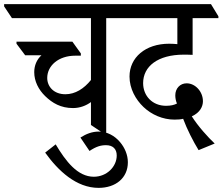

<svg xmlns="http://www.w3.org/2000/svg" viewBox="-59 -643 1079 931"><path d="M295 -119C329 -119 359 -131 382 -148V-37L446 6H456V-555H571V-564L535 -623H-39V-612L-1 -555H382V-255C348 -213 306 -186 258 -186C202 -186 170 -223 170 -265C170 -324 224 -373 306 -373H333V-384L292 -441H21V-431L63 -375H142C119 -354 107 -325 107 -293C107 -249 128 -208 160 -177C195 -143 236 -119 295 -119Z M419 268C502 268 561 220 561 144C561 108 546 73 523 46C497 15 460 -5 420 -5C388 -5 359 6 331 24L375 89C408 67 430 61 455 61C488 61 507 79 507 111C507 165 459 214 396 214C317 214 260 139 211 57L160 97C223 185 311 268 419 268Z M904 85 982 53C950 23 901 -31 871 -79C912 -97 925 -128 925 -152C925 -199 888 -239 846 -239C814 -239 791 -214 791 -181C791 -169 793 -155 799 -141C786 -134 769 -130 746 -130C680 -130 635 -178 635 -240C635 -321 706 -378 832 -378C840 -378 858 -378 875 -377V-555H1000V-564L964 -623H493V-612L529 -555H801V-429C788 -430 775 -431 761 -431C646 -431 569 -364 569 -272C569 -213 599 -160 637 -124C676 -87 730 -63 787 -63C804 -63 818 -64 829 -67C848 -16 878 43 904 85Z"/></svg>

Font: Noto Serif Devanagari SemiCondensed
Style: Regular
Weight: 400
Width: 4
Designer: Universal Thirst, Indian Type Foundry and the Monotype Design Team
Foundry: Monotype Imaging Inc.
Version: Version 2.004